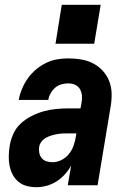

<svg xmlns="http://www.w3.org/2000/svg" viewBox="-20 -771 540 799"><path d="M132 8Q111 8 91.5 3Q72 -2 57 -14.5Q42 -27 33 -44Q24 -61 20 -80.5Q16 -100 16.5 -121Q17 -142 20 -162Q24 -188 35 -213Q46 -238 66.5 -257Q87 -276 112 -288.5Q137 -301 162.5 -308Q188 -315 214 -317.5Q240 -320 266 -320H315L319 -342Q322 -357 321 -372Q320 -387 313 -399.5Q306 -412 293 -418Q280 -424 264 -424Q250 -424 235.5 -420Q221 -416 209.5 -406Q198 -396 190.5 -382.5Q183 -369 181 -355H58Q62 -378 71.5 -401Q81 -424 95.5 -444.5Q110 -465 129.5 -481.5Q149 -498 171.5 -509Q194 -520 217.5 -524Q241 -528 264 -528Q292 -528 318.5 -523.5Q345 -519 368 -507Q391 -495 408.5 -475.5Q426 -456 435 -432Q444 -408 444.5 -380.5Q445 -353 440 -325L386 0H262L276 -82Q265 -62 249.5 -45Q234 -28 215 -16Q196 -4 174.5 2Q153 8 132 8ZM199 -96Q218 -96 236.5 -105.5Q255 -115 267.5 -131Q280 -147 286.5 -166Q293 -185 296 -204L298 -216H266Q254 -216 242 -215.5Q230 -215 218.5 -213Q207 -211 195 -207.5Q183 -204 172 -198Q161 -192 153 -182Q145 -172 143 -160Q141 -147 143.5 -134.5Q146 -122 154 -112.5Q162 -103 174 -99.5Q186 -96 199 -96ZM211 -589 237 -751H399L372 -589Z"/></svg>

Font: Iosevka SS04 Extrabold Oblique
Style: Regular
Weight: 800
Italic angle: -9°
Monospace: yes
Designer: Belleve Invis
Foundry: Belleve Invis
Version: Version 19.0.0; ttfautohint (v1.8.4)